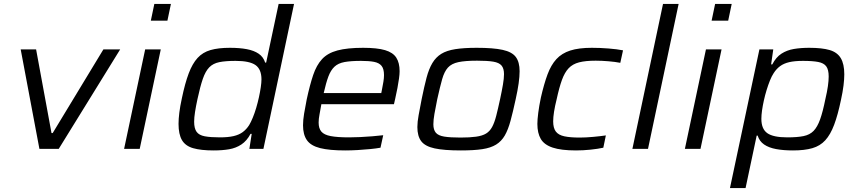

<svg xmlns="http://www.w3.org/2000/svg" viewBox="-20 -763 4398 984"><path d="M182 0 86 -510H165L244 -81H250L510 -510H596L281 0Z M753 -657 771 -743H856L838 -657ZM616 0 724 -510H804L696 0Z M1075 8Q1010 8 970 -3.5Q930 -15 912.5 -45Q895 -75 895 -128Q895 -153 899 -185.5Q903 -218 912 -259Q928 -336 947 -386.5Q966 -437 992.5 -466Q1019 -495 1059 -506.5Q1099 -518 1158 -518Q1208 -518 1245 -511Q1282 -504 1306 -487.5Q1330 -471 1339 -442H1344L1408 -743H1487L1330 0H1258L1270 -77H1264Q1245 -41 1217 -22.5Q1189 -4 1154 2Q1119 8 1075 8ZM1107 -59Q1149 -59 1177 -65.5Q1205 -72 1224 -86Q1243 -100 1257 -122Q1266 -137 1275.5 -160Q1285 -183 1293 -210Q1301 -237 1307 -264.5Q1313 -292 1316.5 -316Q1320 -340 1320 -356Q1320 -408 1289.5 -429.5Q1259 -451 1187 -451Q1136 -451 1104 -444.5Q1072 -438 1052.5 -418Q1033 -398 1019.5 -359Q1006 -320 992 -255Q984 -218 979.5 -189Q975 -160 975 -139Q975 -105 987.5 -87.5Q1000 -70 1029.5 -64.5Q1059 -59 1107 -59Z M1749 8Q1668 8 1620.5 -4Q1573 -16 1553 -44.5Q1533 -73 1533 -121Q1533 -147 1538.5 -180.5Q1544 -214 1552 -254Q1568 -328 1585 -378.5Q1602 -429 1630.5 -460Q1659 -491 1709.5 -504.5Q1760 -518 1841 -518Q1913 -518 1953.5 -506Q1994 -494 2011 -467.5Q2028 -441 2028 -398Q2028 -383 2025 -361Q2022 -339 2017 -312.5Q2012 -286 2005 -255L1999 -229H1627Q1622 -200 1617.5 -176.5Q1613 -153 1613 -135Q1613 -105 1627 -88.5Q1641 -72 1675 -65.5Q1709 -59 1769 -59Q1795 -59 1826 -60.5Q1857 -62 1888 -64.5Q1919 -67 1944 -70L1930 -6Q1908 -2 1877.5 1Q1847 4 1813.5 6Q1780 8 1749 8ZM1639 -286H1934L1937 -301Q1942 -326 1945 -344.5Q1948 -363 1948 -378Q1948 -410 1935.5 -425.5Q1923 -441 1897 -446Q1871 -451 1830 -451Q1778 -451 1745.5 -445Q1713 -439 1694 -421Q1675 -403 1663 -371Q1651 -339 1639 -286Z M2342 8Q2256 8 2207.5 -2.5Q2159 -13 2139 -39Q2119 -65 2119 -112Q2119 -138 2125.5 -173Q2132 -208 2141 -255Q2154 -319 2166 -364.5Q2178 -410 2196 -440Q2214 -470 2241.5 -487Q2269 -504 2313 -511Q2357 -518 2423 -518Q2508 -518 2556 -507.5Q2604 -497 2623.5 -471Q2643 -445 2643 -398Q2643 -371 2638 -335.5Q2633 -300 2623 -255Q2609 -190 2596.5 -144Q2584 -98 2567 -68.5Q2550 -39 2522.5 -22Q2495 -5 2451.5 1.5Q2408 8 2342 8ZM2340 -58Q2388 -58 2420 -62.5Q2452 -67 2471 -78.5Q2490 -90 2502 -112Q2514 -134 2523 -169Q2532 -204 2543 -255Q2552 -297 2557.5 -329Q2563 -361 2563 -383Q2563 -412 2550.5 -427Q2538 -442 2508 -447Q2478 -452 2425 -452Q2364 -452 2329 -444.5Q2294 -437 2275.5 -416.5Q2257 -396 2246 -357Q2235 -318 2221 -255Q2212 -211 2206.5 -179.5Q2201 -148 2201 -126Q2201 -98 2213.5 -83Q2226 -68 2256.5 -63Q2287 -58 2340 -58Z M2932 8Q2856 8 2812.5 -6.5Q2769 -21 2751.5 -51Q2734 -81 2734 -128Q2734 -149 2738.5 -184.5Q2743 -220 2752 -263Q2768 -333 2786 -381.5Q2804 -430 2831.5 -460Q2859 -490 2902.5 -504Q2946 -518 3013 -518Q3055 -518 3099 -514.5Q3143 -511 3173 -505L3159 -441Q3134 -446 3099 -449Q3064 -452 3033 -452Q2981 -452 2948 -443.5Q2915 -435 2894.5 -413.5Q2874 -392 2860 -353.5Q2846 -315 2833 -255Q2824 -219 2819.5 -190.5Q2815 -162 2815 -141Q2815 -107 2828.5 -89Q2842 -71 2872 -64.5Q2902 -58 2951 -58Q2982 -58 3020 -61.5Q3058 -65 3085 -69L3072 -6Q3045 0 3006.5 4Q2968 8 2932 8Z M3221 0 3378 -743H3458L3301 0Z M3627 -657 3645 -743H3730L3712 -657ZM3490 0 3598 -510H3678L3570 0Z M3721 201 3872 -510H3943L3932 -433H3938Q3957 -470 3985 -488Q4013 -506 4048.5 -512Q4084 -518 4127 -518Q4193 -518 4232 -506.5Q4271 -495 4289 -465Q4307 -435 4307 -382Q4307 -357 4303 -324.5Q4299 -292 4290 -251Q4274 -174 4255 -123.5Q4236 -73 4209.5 -44Q4183 -15 4143 -3.5Q4103 8 4044 8Q3995 8 3957.5 1Q3920 -6 3896 -22.5Q3872 -39 3863 -68H3858L3801 201ZM4015 -59Q4066 -59 4098 -65.5Q4130 -72 4149.5 -92Q4169 -112 4183 -151Q4197 -190 4210 -255Q4219 -293 4223 -321.5Q4227 -350 4227 -371Q4227 -406 4214.5 -423Q4202 -440 4173 -445.5Q4144 -451 4095 -451Q4053 -451 4025 -444.5Q3997 -438 3978 -424Q3959 -410 3945 -388Q3935 -373 3926 -350.5Q3917 -328 3909 -302Q3901 -276 3895 -249Q3889 -222 3885.5 -197.5Q3882 -173 3882 -154Q3882 -102 3912.5 -80.5Q3943 -59 4015 -59Z"/></svg>

Font: Saira SemiExpanded
Style: Italic
Weight: 400
Width: 6
Italic angle: -12°
Designer: Hector Gatti with collaboration of the Omnibus-Type team
Foundry: Omnibus-Type
Version: Version 1.101